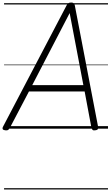

<svg xmlns="http://www.w3.org/2000/svg" viewBox="-32 -1014 871 1513"><path d="M11 13Q-5 12 -10 4Q-15 -4 -7 -18L493 -972Q499 -984 506.5 -989Q514 -994 529 -994Q543 -994 549 -988.5Q555 -983 558 -969L741 -15Q744 -2 738 5Q732 12 717 13Q703 15 697.5 9.5Q692 4 688 -10L635 -293H196L47 -9Q39 5 32 10Q25 15 11 13ZM222 -343H625L517 -911ZM0 469H819V479H0ZM0 -20H819V0H0ZM0 -505H819V-500H0ZM0 -989H819V-979H0Z"/></svg>

Font: Playwrite DE VA Guides
Style: Regular
Weight: 400
Designer: Veronika Burian, José Scaglione
Foundry: TypeTogether
Version: Version 1.003